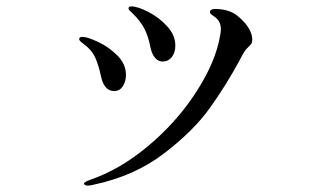

<svg xmlns="http://www.w3.org/2000/svg" viewBox="-20 -549 1040 599"><path d="M449 -403Q443 -435 430.5 -459.5Q418 -484 391 -510Q381 -518 381 -523Q381 -529 390 -529Q409 -529 442.5 -512Q476 -495 501.5 -467Q527 -439 527 -407Q527 -385 516 -371Q505 -357 487 -357Q473 -357 463 -369.5Q453 -382 449 -403ZM242 24Q242 19 261 12Q352 -19 438 -90Q524 -161 583.5 -249Q643 -337 662 -415Q669 -445 669 -458Q669 -481 653 -494Q649 -497 642 -502Q635 -507 635 -511Q635 -521 652 -521Q675 -521 695 -514Q719 -506 743 -478.5Q767 -451 767 -425Q767 -417 764 -412.5Q761 -408 753 -400.5Q745 -393 742 -387Q736 -378 727 -360Q686 -284 635 -212.5Q584 -141 492 -70.5Q400 0 273 27Q263 30 253 30Q248 30 245 28Q242 26 242 24ZM295 -311Q288 -345 277 -369.5Q266 -394 237 -415Q227 -422 227 -427Q227 -434 237 -434Q252 -434 285.5 -418.5Q319 -403 346 -376Q373 -349 373 -315Q373 -296 363.5 -280.5Q354 -265 336 -265Q305 -265 295 -311Z"/></svg>

Font: Shippori Mincho B1 Medium
Style: Regular
Weight: 500
Designer: FONTDASU
Foundry: FONTDASU / Google Inc. / but / Adobe
Version: Version 3.110; ttfautohint (v1.8.3)